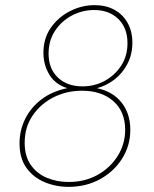

<svg xmlns="http://www.w3.org/2000/svg" viewBox="-20 -722 600 747"><path d="M247 5Q197 5 153 -13.5Q109 -32 82.5 -69.5Q56 -107 56 -164Q56 -215 78 -259.5Q100 -304 141.5 -335.5Q183 -367 242 -379Q196 -393 173 -430Q150 -467 149 -513Q148 -571 177 -613Q206 -655 252 -678.5Q298 -702 348 -702Q392 -702 425 -684Q458 -666 476.5 -633Q495 -600 495 -556Q495 -510 475.5 -473Q456 -436 424.5 -412Q393 -388 357 -379Q419 -366 453 -323Q487 -280 487 -217Q487 -156 455.5 -105.5Q424 -55 369.5 -25Q315 5 247 5ZM247 -14Q310 -14 359.5 -41.5Q409 -69 438 -115.5Q467 -162 467 -217Q467 -288 421 -328.5Q375 -369 299 -369Q239 -369 188.5 -343.5Q138 -318 107 -272.5Q76 -227 76 -167Q76 -114 100 -80Q124 -46 163 -30Q202 -14 247 -14ZM301 -386Q349 -386 388.5 -408Q428 -430 452 -467.5Q476 -505 476 -554Q476 -613 440.5 -648Q405 -683 346 -683Q300 -683 259.5 -661.5Q219 -640 194 -602Q169 -564 169 -513Q169 -455 205 -420.5Q241 -386 301 -386Z"/></svg>

Font: Hanken Grotesk Thin
Style: Italic
Weight: 250
Italic angle: -8°
Designer: Alfredo Marco Pradil
Foundry: Hanken Design Co.
Version: Version 3.013